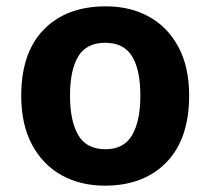

<svg xmlns="http://www.w3.org/2000/svg" viewBox="-20 -576 665 606"><path d="M577 -274Q577 -138 505.5 -64Q434 10 311 10Q234 10 174.5 -23Q115 -56 81 -119.5Q47 -183 47 -274Q47 -410 118.5 -483Q190 -556 314 -556Q391 -556 450 -523.5Q509 -491 543 -428Q577 -365 577 -274ZM201 -274Q201 -194 227 -149.5Q253 -105 313 -105Q371 -105 397 -149.5Q423 -194 423 -274Q423 -355 397 -398Q371 -441 312 -441Q253 -441 227 -398Q201 -355 201 -274Z"/></svg>

Font: Noto Sans Khmer UI
Style: Bold
Weight: 700
Designer: Danh Hong and the Monotype Design Team
Foundry: Monotype Imaging Inc.
Version: Version 2.002; ttfautohint (v1.8.4.7-5d5b)